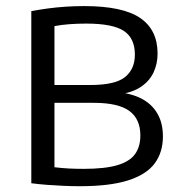

<svg xmlns="http://www.w3.org/2000/svg" viewBox="-20 -622 606 647"><path d="M248.5 5.5Q221.5 5.5 194.2 4.2Q167 3 139.8 1Q112.5 -1 85.5 -4.5V-584.5Q112 -589.5 141.5 -593.5Q171 -597.5 201.8 -599.5Q232.5 -601.5 263.5 -601.5Q393.5 -601.5 452.2 -561.5Q511 -521.5 511 -441.5Q511 -407.5 497.8 -378.8Q484.5 -350 456.5 -330.5Q428.5 -311 384.5 -304.5L385.5 -310.5Q432 -304.5 463.8 -285.8Q495.5 -267 512.2 -236Q529 -205 529 -162.5Q529 -108.5 501 -71Q473 -33.5 411.2 -14Q349.5 5.5 248.5 5.5ZM262 -53Q334 -53 375.8 -65.5Q417.5 -78 435.2 -103Q453 -128 453 -165.5Q453 -221 415.8 -248.2Q378.5 -275.5 295.5 -275.5H153V-335.5H283Q368 -335.5 401.2 -362.2Q434.5 -389 434.5 -438Q434.5 -493.5 397 -518Q359.5 -542.5 271 -542.5Q241 -542.5 214 -540.5Q187 -538.5 163.5 -534V-58.5Q188 -55.5 211.8 -54.2Q235.5 -53 262 -53Z"/></svg>

Font: Encode Sans SC Condensed Thin
Style: Regular
Weight: 400
Version: Version 3.002